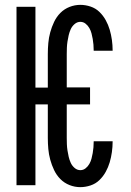

<svg xmlns="http://www.w3.org/2000/svg" viewBox="-20 -763 540 791"><path d="M311 8Q288 8 266.5 -0.5Q245 -9 229 -25Q213 -41 203 -62Q193 -83 187 -105Q181 -127 179 -149.5Q177 -172 177 -195V-333H126V0H48V-735H126V-402H177V-540Q177 -563 179 -585.5Q181 -608 187 -630Q193 -652 203 -673Q213 -694 229 -710Q245 -726 266.5 -734.5Q288 -743 311 -743Q332 -743 353 -736Q374 -729 389.5 -714Q405 -699 415.5 -680Q426 -661 432 -640.5Q438 -620 441 -598.5Q444 -577 444 -556V-554H366V-555Q366 -567 365 -579Q364 -591 362 -602.5Q360 -614 357 -625.5Q354 -637 348 -647.5Q342 -658 332.5 -665.5Q323 -673 311 -673Q298 -673 287.5 -664Q277 -655 271.5 -643Q266 -631 263 -618Q260 -605 258 -592Q256 -579 255.5 -566Q255 -553 255 -540V-403H351V-333H255V-195Q255 -182 255.5 -169Q256 -156 258 -143Q260 -130 263 -117Q266 -104 271.5 -92Q277 -80 287.5 -71Q298 -62 311 -62Q323 -62 332.5 -69.5Q342 -77 348 -87.5Q354 -98 357 -109.5Q360 -121 362 -132.5Q364 -144 365 -156Q366 -168 366 -180V-181H444V-179Q444 -158 441 -136.5Q438 -115 432 -94.5Q426 -74 415.5 -55Q405 -36 389.5 -21Q374 -6 353 1Q332 8 311 8Z"/></svg>

Font: Iosevka www.saffi
Style: Regular
Weight: 400
Monospace: yes
Designer: Belleve Invis
Foundry: Belleve Invis
Version: Version 22.0.2; ttfautohint (v1.8.3)